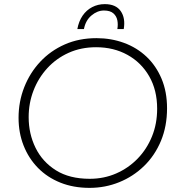

<svg xmlns="http://www.w3.org/2000/svg" viewBox="-20 -898 871 931"><path d="M414 13Q336 13 272.5 -12.5Q209 -38 164 -84Q119 -130 94.5 -192Q70 -254 70 -327Q70 -405 97.5 -475Q125 -545 175 -598.5Q225 -652 294 -682.5Q363 -713 448 -713Q519 -713 581.5 -690Q644 -667 690.5 -623Q737 -579 763.5 -516Q790 -453 790 -373Q790 -286 760.5 -215Q731 -144 678.5 -93Q626 -42 558 -14.5Q490 13 414 13ZM415 -31Q484 -31 543.5 -57Q603 -83 647.5 -129Q692 -175 717 -236.5Q742 -298 742 -371Q742 -461 703.5 -528Q665 -595 598 -632Q531 -669 446 -669Q373 -669 313 -642Q253 -615 209.5 -567.5Q166 -520 142.5 -459Q119 -398 119 -330Q119 -249 152.5 -181Q186 -113 251.5 -72Q317 -31 415 -31ZM355 -757Q362 -795 380.5 -822Q399 -849 427 -863.5Q455 -878 488 -878Q542 -878 565.5 -844Q589 -810 580 -757H549Q553 -779 549 -799.5Q545 -820 529.5 -833.5Q514 -847 484 -847Q452 -847 423.5 -823Q395 -799 387 -757Z"/></svg>

Font: MuseoModerno Thin ExtraLight
Style: Italic
Weight: 250
Italic angle: -9°
Version: Version 1.003